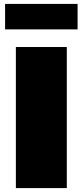

<svg xmlns="http://www.w3.org/2000/svg" viewBox="-20 -960 422 980"><path d="M321 -720V0H61V-720ZM376 -940V-810H6V-940Z"/></svg>

Font: Metropolitano Black
Style: Regular
Weight: 900
Designer: Fonts by Alex Slobzheninov & Chris M. Simpson / Changes by Cristiano Sobral
Foundry: Fonts by Alex Slobzheninov & Chris M. Simpson / Changes by Cristiano Sobral
Version: Version 1.00;August 30, 2020;FontCreator 13.0.0.2681 64-bit